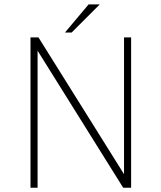

<svg xmlns="http://www.w3.org/2000/svg" viewBox="-20 -874 750 894"><path d="M557.5 -700H590.5V0H553.5L155 -638V0H122V-700H159L557.5 -63ZM282.5 -722.5 392.5 -853.5H444.5L313.5 -722.5Z"/></svg>

Font: League Mono Thin
Style: Regular
Weight: 100
Width: 6
Designer: Tyler Finck
Foundry: The League of Moveable Type / Tyler Finck
Version: Version 2.300;RELEASE